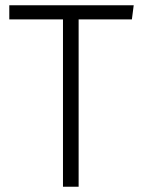

<svg xmlns="http://www.w3.org/2000/svg" viewBox="-20 -705 535 725"><path d="M276.9 -631.8V0H217.8V-631.8H15.1V-685.1H484.9L478 -631.8Z"/></svg>

Font: FiraSans-Light
Style: Regular
Weight: 300
Designer: Carrois Corporate & Edenspiekermann AG
Foundry: Carrois Corporate GbR & Edenspiekermann AG
Version: Version 3.106;PS 003.106;hotconv 1.0.70;makeotf.lib2.5.58329